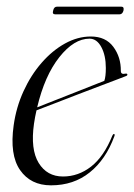

<svg xmlns="http://www.w3.org/2000/svg" viewBox="-20 -548 402 576"><path d="M323 -139Q297.5 -69.5 249.2 -30.8Q201 8 133 8Q72 8 40.2 -37.8Q8.5 -83.5 21 -172Q28.5 -226 50.5 -274.2Q72.5 -322.5 104.8 -359.5Q137 -396.5 175 -417.5Q213 -438.5 252.5 -438.5Q297 -438.5 320 -407.5Q343 -376.5 342.5 -335Q342.5 -324 356 -327Q361 -328 362 -325Q363 -322 358.5 -320Q354.5 -318.5 333 -310.2Q311.5 -302 279.8 -290Q248 -278 212.8 -264.5Q177.5 -251 144.8 -238.2Q112 -225.5 89.5 -217Q85 -197.5 82 -177Q71 -100 96 -59.2Q121 -18.5 169 -18.5Q215 -18.5 253.2 -48.2Q291.5 -78 317 -141Q319 -146 322 -146Q325.5 -145.5 323 -139ZM248.5 -432Q202 -432 158 -376.5Q114 -321 91.5 -226Q113 -234.5 142.2 -246Q171.5 -257.5 201.2 -269.2Q231 -281 255.8 -290.8Q280.5 -300.5 293 -305.5Q297.5 -318.5 297.5 -344Q297.5 -381.5 284 -406.8Q270.5 -432 248.5 -432ZM139.5 -516.5Q142 -528 151 -528H344Q353 -528 350.5 -516.5Q347.5 -505 338.5 -505H145.5Q136 -505 139.5 -516.5Z"/></svg>

Font: Fraunces 144pt S000 Light
Style: Italic
Weight: 300
Italic angle: -16°
Version: Version 1.000; ttfautohint (v1.8.3)